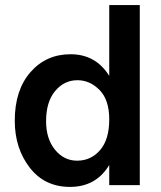

<svg xmlns="http://www.w3.org/2000/svg" viewBox="-20 -727 634 754"><path d="M283 -96Q337 -96 373 -137.5Q409 -179 409 -258Q409 -335 371 -373.5Q333 -412 284 -412Q232 -412 196.5 -369.5Q161 -327 161 -251Q161 -182 196 -139Q231 -96 283 -96ZM409 -707H529V0H409V-79Q357 7 255 7Q155 7 96.5 -69Q38 -145 38 -253Q38 -373 99.5 -443.5Q161 -514 257 -514Q356 -514 409 -429Z"/></svg>

Font: Hind Semibold
Style: Regular
Weight: 600
Designer: Manushi Parikh, Satya Rajpurohit
Foundry: Indian Type Foundry
Version: Version 1.201;PS 1.0;hotconv 1.0.78;makeotf.lib2.5.61930; tt